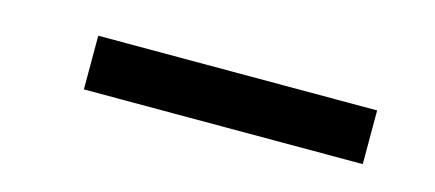

<svg xmlns="http://www.w3.org/2000/svg" viewBox="-25 -500 602 266"><g transform="rotate(15 276.0 -366.5)"><path d="M95 -405H495V-328H95Z"/></g></svg>

Font: Parkinsans Light
Style: Regular
Weight: 400
Version: Version 1.000